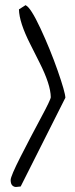

<svg xmlns="http://www.w3.org/2000/svg" viewBox="-20 -726 295 757"><path d="M61.5 9.3 43 11.2Q34.7 11.2 28.3 4.9Q22 -1.5 22 -16.4Q22 -31.2 61.5 -108.9Q101.1 -186.5 140.6 -260Q180.2 -333.5 180.2 -342.8Q179.7 -392.6 135.7 -479.5Q117.2 -515.6 99.6 -551.3Q55.7 -637.7 54.7 -689L81.5 -706.1V-705.1Q101.1 -696.3 139.4 -614.3Q177.7 -532.2 207.3 -447.8Q236.8 -363.3 237.8 -340.8Z"/></svg>

Font: Amatic
Style: Bold
Weight: 700
Width: 3
Version: Version 2.000; ttfautohint (v0.92-dirty) -l 8 -r 50 -G 50 -x